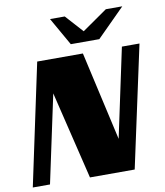

<svg xmlns="http://www.w3.org/2000/svg" viewBox="-91 -914 852 989"><g transform="rotate(-10 335.0 -419.5)"><path d="M533 0H299L188 -459L90 0H0L135 -635H374L479 -170L578 -635H670ZM616 -839 470 -693H321L238 -839H315L398 -747L530 -839Z"/></g></svg>

Font: Racing Sans One
Style: Regular
Weight: 400
Designer: Pablo Impallari, Rodrigo Fuenzalida
Foundry: Pablo Impallari, Rodrigo Fuenzalida
Version: Version 1.001; ttfautohint (v0.8) -G 200 -r 50